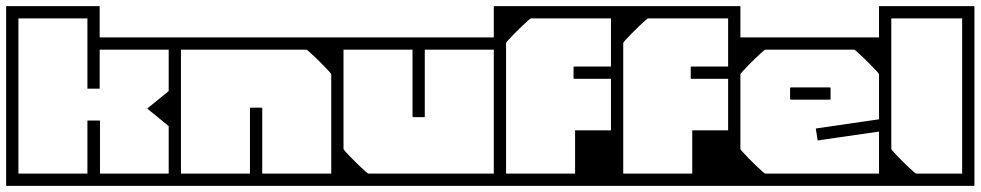

<svg xmlns="http://www.w3.org/2000/svg" viewBox="-40 -606 3197 626"><path d="M245 -213Q245 -213 248 -213Q251 -213 255.5 -213Q260 -213 265 -213Q270.5 -213 275.2 -213Q280 -213 283 -213Q286 -213 286 -213Q286 -205 286 -185.2Q286 -165.5 286 -141Q286 -116.5 286 -93.2Q286 -70 286 -55Q286 -40 286 -40Q286 -40 286 -40Q286 -40 286 -40Q286 -40 286 -40Q286 -40 302.2 -40Q318.5 -40 344 -40Q369.5 -40 398 -40Q426.5 -40 452 -40Q477.5 -40 493.8 -40Q510 -40 510 -40Q510 -40 510 -40Q510 -40 510 -40Q510 -40 510 -40Q510 -40 510 -55.8Q510 -71.5 510 -89.8Q510 -108 510 -115Q510 -120.5 510 -125.8Q510 -131 510 -138.8Q510 -146.5 510 -158.5Q510 -170.5 510 -189Q510 -189 510 -189Q510 -189 510 -189Q510 -189 510 -189Q510 -189 510 -199.5Q510 -210 510 -224Q510 -238 510 -248.5Q510 -259 510 -259H550Q550 -234.5 550 -204.8Q550 -175 550 -141.8Q550 -108.5 550 -72.8Q550 -37 550 0Q550 0 550 0Q550 0 550 0Q550 0 550 0Q550 0 550 0Q550 0 550 0Q550 0 550 0Q550 0 550 0Q550 0 550 0Q550 0 528.5 0Q507 0 473 0Q439 0 400.5 0Q362 0 327.2 0Q292.5 0 269.8 0Q247 0 245 0Q245 0 245 0Q245 0 245 0Q245 0 245 0Q245 0 245 0Q245 0 245 0Q245 0 245 0Q245 0 245 0Q245 0 245 -6Q245 -12 245 -20Q245 -28 245 -34Q245 -40 245 -40Q245 -40 245 -40Q245 -40 245 -40Q245 -40 245 -40Q245 -60 245 -79.8Q245 -99.5 245 -118.2Q245 -137 245 -154Q245 -171 245 -186Q245 -201 245 -213ZM-20 -279H20Q20 -279 20 -261.8Q20 -244.5 20 -217.2Q20 -190 20 -159.5Q20 -129 20 -101.8Q20 -74.5 20 -57.2Q20 -40 20 -40Q20 -40 20 -40Q20 -40 20 -40Q20 -40 20 -40Q20 -40 20 -40Q20 -40 20 -40Q20 -40 20 -40Q20 -40 20 -40Q20 -40 20 -40Q20 -40 20 -40Q20 -40 20 -40Q20 -40 20 -40Q20 -40 20 -40Q20 -40 20 -40Q20 -40 38.2 -40Q56.5 -40 85.2 -40Q114 -40 146 -40Q178 -40 206.8 -40Q235.5 -40 253.8 -40Q272 -40 272 -40Q272 -30.5 272 -20.2Q272 -10 272 0Q272 0 272 0Q272 0 272 0Q272 0 272 0Q272 0 272 0Q272 0 272 0Q272 0 251 0Q230 0 196.8 0Q163.5 0 126 0Q88.5 0 55.2 0Q22 0 1 0Q-20 0 -20 0Q-20 0 -20 0Q-20 0 -20 0Q-20 0 -20 0Q-20 0 -20 0Q-20 0 -20 -20.2Q-20 -40.5 -20 -72.2Q-20 -104 -20 -139.5Q-20 -175 -20 -206.8Q-20 -238.5 -20 -258.8Q-20 -279 -20 -279ZM-20 -288V-586Q-20 -586 -4.5 -586Q11 -586 34.2 -586Q57.5 -586 81 -586Q104.5 -586 121 -586Q137.5 -586 139 -586Q139 -586 139 -586Q139 -586 139 -586Q139 -586 139 -586Q139 -586 139 -586Q139 -586 139 -586Q139 -586 139 -586Q139 -586 139 -586Q139 -586 139 -586Q139 -586 139 -586Q139 -586 139 -586Q140.5 -586 155.5 -586Q170.5 -586 192.2 -586Q214 -586 235.2 -586Q256.5 -586 270.8 -586Q285 -586 285 -586V-484Q306 -484 327 -484Q348 -484 369 -484Q390 -484 411 -484Q411 -484 425 -484Q439 -484 459.8 -484Q480.5 -484 501.2 -484Q522 -484 536 -484Q550 -484 550 -484Q550 -484 550 -484Q550 -484 550 -484Q550 -484 550 -484Q550 -484 550 -484V-287H510V-444Q510 -444 510 -444Q510 -444 510 -444Q510 -444 510 -444Q510 -444 510 -444Q510 -444 510 -444Q510 -444 510 -444Q510 -444 510 -444Q510 -444 493.8 -444Q477.5 -444 452 -444Q426.5 -444 397.8 -444Q369 -444 343.2 -444Q317.5 -444 301.2 -444Q285 -444 285 -444Q285 -444 285 -444Q285 -444 285 -444Q285 -444 285 -444Q285 -444 285 -431.2Q285 -418.5 285 -399.5Q285 -380.5 285 -361.5Q285 -342.5 285 -329.8Q285 -317 285 -317Q285 -317 275 -317Q265 -317 265 -317Q265 -317 255 -317Q245 -317 245 -317Q245 -317 245 -340.2Q245 -363.5 245 -397.5Q245 -431.5 245 -465.5Q245 -499.5 245 -522.8Q245 -546 245 -546Q245 -546 245 -546Q245 -546 245 -546Q245 -546 229 -546Q213 -546 192 -546Q171 -546 155 -546Q139 -546 139 -546Q139 -546 121 -546Q103 -546 79.5 -546Q56 -546 38 -546Q20 -546 20 -546Q20 -546 20 -546Q20 -546 20 -546V-288ZM440 -252Q440 -252 440 -252Q440 -252 440 -252Q440 -252 450.5 -260.5Q461 -269 475 -280.5Q489 -292 499.5 -300.5Q510 -309 510 -309V-359H529H550Q550 -359 550 -337.5Q550 -316 550 -284Q550 -252 550 -220Q550 -188 550 -166.5Q550 -145 550 -145H529H510V-195Q510 -195 499.5 -203.5Q489 -212 475 -223.5Q461 -235 450.5 -243.5Q440 -252 440 -252Q440 -252 440 -252Q440 -252 440 -252ZM-20 -358H20Q20 -330.5 20 -314Q20 -297.5 20 -282.2Q20 -267 20 -243Q20 -243 20 -243Q20 -243 20 -243Q20 -243 20 -243Q20 -243 20 -243Q20 -218 20 -205Q20 -192 20 -183.2Q20 -174.5 20 -162.8Q20 -151 20 -128H-20Z M1080 -128H1040Q1040 -155.5 1040 -172Q1040 -188.5 1040 -203.8Q1040 -219 1040 -243Q1040 -243 1040 -243Q1040 -243 1040 -243Q1040 -243 1040 -243Q1040 -243 1040 -243Q1040 -268 1040 -281Q1040 -294 1040 -302.8Q1040 -311.5 1040 -323.2Q1040 -335 1040 -358H1080ZM510 -128V-358H550Q550 -335 550 -323.2Q550 -311.5 550 -302.8Q550 -294 550 -281Q550 -268 550 -243Q550 -243 550 -243Q550 -243 550 -243Q550 -243 550 -243Q550 -243 550 -243Q550 -219 550 -203.8Q550 -188.5 550 -172Q550 -155.5 550 -128ZM1080 -205H1040V-364Q1040 -365.5 1032.2 -374Q1024.5 -382.5 1013 -394.2Q1001.5 -406 989.5 -417.5Q977.5 -429 969 -436.5Q960.5 -444 959 -444Q959 -444 959 -444Q959 -444 959 -444Q959 -444 959 -444Q959 -444 941.8 -444Q924.5 -444 899 -444Q873.5 -444 848 -444Q822.5 -444 805.2 -444Q788 -444 788 -444Q788 -454 788 -464.2Q788 -474.5 788 -484Q788 -484 788 -484Q788 -484 788 -484Q788 -484 788 -484Q788 -484 788 -484Q788 -484 788 -484Q791.5 -484 814 -484Q836.5 -484 869.8 -484Q903 -484 939.2 -484Q975.5 -484 1007.5 -484Q1039.5 -484 1059.8 -484Q1080 -484 1080 -484Q1080 -484 1080 -484Q1080 -484 1080 -484Q1080 -484 1080 -484Q1080 -484 1080 -484Q1080 -484 1080 -463.8Q1080 -443.5 1080 -411.8Q1080 -380 1080 -344.5Q1080 -309 1080 -277.2Q1080 -245.5 1080 -225.2Q1080 -205 1080 -205ZM1080 -279Q1080 -279 1080 -258.8Q1080 -238.5 1080 -206.8Q1080 -175 1080 -139.5Q1080 -104 1080 -72.2Q1080 -40.5 1080 -20.2Q1080 0 1080 0Q1080 0 1080 0Q1080 0 1080 0Q1080 0 1080 0Q1080 0 1080 0Q1080 0 1059 0Q1038 0 1004.8 0Q971.5 0 934 0Q896.5 0 863.2 0Q830 0 809 0Q788 0 788 0Q788 0 788 0Q788 0 788 0Q788 0 788 0Q788 0 788 0Q788 0 788 0Q788 -10 788 -20.2Q788 -30.5 788 -40Q788 -40 806.2 -40Q824.5 -40 853.2 -40Q882 -40 914 -40Q946 -40 974.8 -40Q1003.5 -40 1021.8 -40Q1040 -40 1040 -40Q1040 -40 1040 -40Q1040 -40 1040 -40Q1040 -40 1040 -40Q1040 -40 1040 -40Q1040 -40 1040 -40Q1040 -40 1040 -40Q1040 -40 1040 -40Q1040 -40 1040 -40Q1040 -40 1040 -40Q1040 -40 1040 -40Q1040 -40 1040 -40Q1040 -40 1040 -40Q1040 -40 1040 -40Q1040 -40 1040 -57.2Q1040 -74.5 1040 -101.8Q1040 -129 1040 -159.5Q1040 -190 1040 -217.2Q1040 -244.5 1040 -261.8Q1040 -279 1040 -279ZM510 -279H550Q550 -279 550 -261.8Q550 -244.5 550 -217.2Q550 -190 550 -159.5Q550 -129 550 -101.8Q550 -74.5 550 -57.2Q550 -40 550 -40Q550 -40 550 -40Q550 -40 550 -40Q550 -40 550 -40Q550 -40 550 -40Q550 -40 550 -40Q550 -40 550 -40Q550 -40 550 -40Q550 -40 550 -40Q550 -40 550 -40Q550 -40 550 -40Q550 -40 550 -40Q550 -40 550 -40Q550 -40 550 -40Q550 -40 568.2 -40Q586.5 -40 615.2 -40Q644 -40 676 -40Q708 -40 736.8 -40Q765.5 -40 783.8 -40Q802 -40 802 -40Q802 -30.5 802 -20.2Q802 -10 802 0Q802 0 802 0Q802 0 802 0Q802 0 802 0Q802 0 802 0Q802 0 802 0Q802 0 781 0Q760 0 726.8 0Q693.5 0 656 0Q618.5 0 585.2 0Q552 0 531 0Q510 0 510 0Q510 0 510 0Q510 0 510 0Q510 0 510 0Q510 0 510 0Q510 0 510 -20.2Q510 -40.5 510 -72.2Q510 -104 510 -139.5Q510 -175 510 -206.8Q510 -238.5 510 -258.8Q510 -279 510 -279ZM510 -205Q510 -205 510 -225.2Q510 -245.5 510 -277.2Q510 -309 510 -344.5Q510 -380 510 -411.8Q510 -443.5 510 -463.8Q510 -484 510 -484Q510 -484 510 -484Q510 -484 510 -484Q510 -484 510 -484Q510 -484 510 -484Q510 -484 531 -484Q552 -484 585.2 -484Q618.5 -484 656 -484Q693.5 -484 726.8 -484Q760 -484 781 -484Q802 -484 802 -484Q802 -484 802 -484Q802 -484 802 -484Q802 -484 802 -484Q802 -484 802 -484Q802 -484 802 -484Q802 -474.5 802 -464.2Q802 -454 802 -444Q802 -444 783.8 -444Q765.5 -444 736.8 -444Q708 -444 676 -444Q644 -444 615.2 -444Q586.5 -444 568.2 -444Q550 -444 550 -444Q550 -444 550 -444Q550 -444 550 -444Q550 -444 550 -444Q550 -444 550 -444Q550 -444 550 -444Q550 -444 550 -444Q550 -444 550 -444Q550 -444 550 -444Q550 -444 550 -444Q550 -444 550 -444Q550 -444 550 -444Q550 -444 550 -444Q550 -444 550 -444Q550 -444 550 -426.8Q550 -409.5 550 -382.2Q550 -355 550 -324.5Q550 -294 550 -266.8Q550 -239.5 550 -222.2Q550 -205 550 -205ZM779 -33Q777.5 -33 776.8 -33Q776 -33 775.5 -33.5Q775 -34 775 -34.8Q775 -35.5 775 -37Q775 -37 775 -37Q775 -37 775 -37Q775 -37 775 -37Q775 -37 775 -37Q775 -37 775 -37Q775 -37 775 -52.5Q775 -68 775 -92.2Q775 -116.5 775 -144Q775 -171.5 775 -195.8Q775 -220 775 -235.5Q775 -251 775 -251Q775 -253 775.2 -253.8Q775.5 -254.5 776.2 -254.8Q777 -255 779 -255Q779 -255 787 -255Q795 -255 803 -255Q811 -255 811 -255Q813 -255 813.8 -254.8Q814.5 -254.5 814.8 -253.8Q815 -253 815 -251Q815 -251 815 -235.5Q815 -220 815 -195.8Q815 -171.5 815 -144Q815 -116.5 815 -92.2Q815 -68 815 -52.5Q815 -37 815 -37Q815 -37 815 -37Q815 -37 815 -37Q815 -37 815 -37Q815 -37 815 -37Q815 -37 815 -37Q815 -35.5 815 -34.8Q815 -34 814.5 -33.5Q814 -33 813.2 -33Q812.5 -33 811 -33Q811 -33 803 -33Q795 -33 787 -33Q779 -33 779 -33Z M1040 -357H1080Q1080 -329.5 1080 -313Q1080 -296.5 1080 -281.2Q1080 -266 1080 -242Q1080 -242 1080 -242Q1080 -242 1080 -242Q1080 -242 1080 -242Q1080 -242 1080 -242Q1080 -217 1080 -204Q1080 -191 1080 -182.2Q1080 -173.5 1080 -161.8Q1080 -150 1080 -127H1040ZM1610 -357V-127H1570Q1570 -150 1570 -161.8Q1570 -173.5 1570 -182.2Q1570 -191 1570 -204Q1570 -217 1570 -242Q1570 -242 1570 -242Q1570 -242 1570 -242Q1570 -242 1570 -242Q1570 -242 1570 -242Q1570 -266 1570 -281.2Q1570 -296.5 1570 -313Q1570 -329.5 1570 -357ZM1040 -279H1080V-120Q1080 -118.5 1087.8 -110Q1095.5 -101.5 1107 -89.8Q1118.5 -78 1130.5 -66.5Q1142.5 -55 1151 -47.5Q1159.5 -40 1161 -40Q1161 -40 1161 -40Q1161 -40 1161 -40Q1161 -40 1161 -40Q1161 -40 1178.2 -40Q1195.5 -40 1221 -40Q1246.5 -40 1272 -40Q1297.5 -40 1314.8 -40Q1332 -40 1332 -40Q1332 -30.5 1332 -20.2Q1332 -10 1332 0Q1332 0 1332 0Q1332 0 1332 0Q1332 0 1332 0Q1332 0 1332 0Q1332 0 1332 0Q1328.5 0 1306 0Q1283.5 0 1250.2 0Q1217 0 1180.8 0Q1144.5 0 1112.5 0Q1080.5 0 1060.2 0Q1040 0 1040 0Q1040 0 1040 0Q1040 0 1040 0Q1040 0 1040 0Q1040 0 1040 0Q1040 0 1040 -20.2Q1040 -40.5 1040 -72.2Q1040 -104 1040 -139.5Q1040 -175 1040 -206.8Q1040 -238.5 1040 -258.8Q1040 -279 1040 -279ZM1040 -205Q1040 -205 1040 -225.2Q1040 -245.5 1040 -277.2Q1040 -309 1040 -344.5Q1040 -380 1040 -411.8Q1040 -443.5 1040 -463.8Q1040 -484 1040 -484Q1040 -484 1040 -484Q1040 -484 1040 -484Q1040 -484 1040 -484Q1040 -484 1040 -484Q1040 -484 1061 -484Q1082 -484 1115.2 -484Q1148.5 -484 1186 -484Q1223.5 -484 1256.8 -484Q1290 -484 1311 -484Q1332 -484 1332 -484Q1332 -484 1332 -484Q1332 -484 1332 -484Q1332 -484 1332 -484Q1332 -484 1332 -484Q1332 -484 1332 -484Q1332 -474.5 1332 -464.2Q1332 -454 1332 -444Q1332 -444 1313.8 -444Q1295.5 -444 1266.8 -444Q1238 -444 1206 -444Q1174 -444 1145.2 -444Q1116.5 -444 1098.2 -444Q1080 -444 1080 -444Q1080 -444 1080 -444Q1080 -444 1080 -444Q1080 -444 1080 -444Q1080 -444 1080 -444Q1080 -444 1080 -444Q1080 -444 1080 -444Q1080 -444 1080 -444Q1080 -444 1080 -444Q1080 -444 1080 -444Q1080 -444 1080 -444Q1080 -444 1080 -444Q1080 -444 1080 -444Q1080 -444 1080 -444Q1080 -444 1080 -426.8Q1080 -409.5 1080 -382.2Q1080 -355 1080 -324.5Q1080 -294 1080 -266.8Q1080 -239.5 1080 -222.2Q1080 -205 1080 -205ZM1610 -205H1570Q1570 -205 1570 -222.2Q1570 -239.5 1570 -266.8Q1570 -294 1570 -324.5Q1570 -355 1570 -382.2Q1570 -409.5 1570 -426.8Q1570 -444 1570 -444Q1570 -444 1570 -444Q1570 -444 1570 -444Q1570 -444 1570 -444Q1570 -444 1570 -444Q1570 -444 1570 -444Q1570 -444 1570 -444Q1570 -444 1570 -444Q1570 -444 1570 -444Q1570 -444 1570 -444Q1570 -444 1570 -444Q1570 -444 1570 -444Q1570 -444 1570 -444Q1570 -444 1570 -444Q1570 -444 1551.8 -444Q1533.5 -444 1504.8 -444Q1476 -444 1444 -444Q1412 -444 1383.2 -444Q1354.5 -444 1336.2 -444Q1318 -444 1318 -444Q1318 -454 1318 -464.2Q1318 -474.5 1318 -484Q1318 -484 1318 -484Q1318 -484 1318 -484Q1318 -484 1318 -484Q1318 -484 1318 -484Q1318 -484 1318 -484Q1318 -484 1339 -484Q1360 -484 1393.2 -484Q1426.5 -484 1464 -484Q1501.5 -484 1534.8 -484Q1568 -484 1589 -484Q1610 -484 1610 -484Q1610 -484 1610 -484Q1610 -484 1610 -484Q1610 -484 1610 -484Q1610 -484 1610 -484Q1610 -484 1610 -463.8Q1610 -443.5 1610 -411.8Q1610 -380 1610 -344.5Q1610 -309 1610 -277.2Q1610 -245.5 1610 -225.2Q1610 -205 1610 -205ZM1610 -279Q1610 -279 1610 -258.8Q1610 -238.5 1610 -206.8Q1610 -175 1610 -139.5Q1610 -104 1610 -72.2Q1610 -40.5 1610 -20.2Q1610 0 1610 0Q1610 0 1610 0Q1610 0 1610 0Q1610 0 1610 0Q1610 0 1610 0Q1610 0 1589 0Q1568 0 1534.8 0Q1501.5 0 1464 0Q1426.5 0 1393.2 0Q1360 0 1339 0Q1318 0 1318 0Q1318 0 1318 0Q1318 0 1318 0Q1318 0 1318 0Q1318 0 1318 0Q1318 0 1318 0Q1318 -10 1318 -20.2Q1318 -30.5 1318 -40Q1318 -40 1336.2 -40Q1354.5 -40 1383.2 -40Q1412 -40 1444 -40Q1476 -40 1504.8 -40Q1533.5 -40 1551.8 -40Q1570 -40 1570 -40Q1570 -40 1570 -40Q1570 -40 1570 -40Q1570 -40 1570 -40Q1570 -40 1570 -40Q1570 -40 1570 -40Q1570 -40 1570 -40Q1570 -40 1570 -40Q1570 -40 1570 -40Q1570 -40 1570 -40Q1570 -40 1570 -40Q1570 -40 1570 -40Q1570 -40 1570 -40Q1570 -40 1570 -40Q1570 -40 1570 -57.2Q1570 -74.5 1570 -101.8Q1570 -129 1570 -159.5Q1570 -190 1570 -217.2Q1570 -244.5 1570 -261.8Q1570 -279 1570 -279ZM1309 -446Q1309 -446 1317 -446Q1325 -446 1333 -446Q1341 -446 1341 -446Q1342.5 -446 1343.2 -446Q1344 -446 1344.5 -445.5Q1345 -445 1345 -444.2Q1345 -443.5 1345 -442Q1345 -442 1345 -442Q1345 -442 1345 -442Q1345 -442 1345 -442Q1345 -442 1345 -442Q1345 -442 1345 -442Q1345 -442 1345 -426.5Q1345 -411 1345 -386.8Q1345 -362.5 1345 -335Q1345 -307.5 1345 -283.2Q1345 -259 1345 -243.5Q1345 -228 1345 -228Q1345 -226 1344.8 -225.2Q1344.5 -224.5 1343.8 -224.2Q1343 -224 1341 -224Q1341 -224 1333 -224Q1325 -224 1317 -224Q1309 -224 1309 -224Q1307 -224 1306.2 -224.2Q1305.5 -224.5 1305.2 -225.2Q1305 -226 1305 -228Q1305 -228 1305 -243.5Q1305 -259 1305 -283.2Q1305 -307.5 1305 -335Q1305 -362.5 1305 -386.8Q1305 -411 1305 -426.5Q1305 -442 1305 -442Q1305 -442 1305 -442Q1305 -442 1305 -442Q1305 -442 1305 -442Q1305 -442 1305 -442Q1305 -442 1305 -442Q1305 -443.5 1305 -444.2Q1305 -445 1305.5 -445.5Q1306 -446 1306.8 -446Q1307.5 -446 1309 -446Z M1830 -385Q1830 -387 1830.2 -387.8Q1830.5 -388.5 1831.2 -388.8Q1832 -389 1834 -389Q1834 -389 1849.5 -389Q1865 -389 1888 -389Q1911 -389 1934 -389Q1957 -389 1972.5 -389Q1988 -389 1988 -389Q1988 -389 1988 -389Q1988 -389 1988 -389Q1988 -389 1988 -389Q1988 -389 1988 -389Q1988 -389 1988 -389Q1991 -389 1991.5 -388.5Q1992 -388 1992 -385Q1992 -385 1992 -381.8Q1992 -378.5 1992 -373.8Q1992 -369 1992 -364.2Q1992 -359.5 1992 -356.2Q1992 -353 1992 -353Q1992 -350 1991.5 -349.5Q1991 -349 1988 -349Q1988 -349 1988 -349Q1988 -349 1988 -349Q1988 -349 1988 -349Q1988 -349 1988 -349Q1988 -349 1988 -349Q1988 -349 1972.5 -349Q1957 -349 1934 -349Q1911 -349 1888 -349Q1865 -349 1849.5 -349Q1834 -349 1834 -349Q1832 -349 1831.2 -349.2Q1830.5 -349.5 1830.2 -350.2Q1830 -351 1830 -353Q1830 -353 1830 -361Q1830 -369 1830 -377Q1830 -385 1830 -385ZM1570 -307Q1570 -330 1570 -352.8Q1570 -375.5 1570 -398.5Q1570 -421.5 1570 -444.8Q1570 -468 1570 -491.2Q1570 -514.5 1570 -538.2Q1570 -562 1570 -586Q1570 -586 1570 -586Q1570 -586 1570 -586Q1570 -586 1592 -586Q1614 -586 1646.5 -586Q1679 -586 1711.5 -586Q1744 -586 1766 -586Q1788 -586 1788 -586Q1788 -586 1788 -586Q1788 -586 1788 -586Q1788 -586 1788 -586Q1788 -586 1788 -586Q1788 -586 1788 -586Q1788 -576.5 1788 -566.2Q1788 -556 1788 -546Q1786.5 -546 1778 -546Q1769.5 -546 1757.5 -546Q1745.5 -546 1732.2 -546Q1719 -546 1708 -546Q1697 -546 1691 -546Q1691 -546 1691 -546Q1691 -546 1691 -546Q1691 -546 1691 -546Q1689.5 -546 1681 -538.5Q1672.5 -531 1660.5 -519.5Q1648.5 -508 1637 -496.2Q1625.5 -484.5 1617.8 -476Q1610 -467.5 1610 -466V-307ZM1992 -307H1952Q1952 -307 1952 -331.2Q1952 -355.5 1952 -391Q1952 -426.5 1952 -462Q1952 -497.5 1952 -521.8Q1952 -546 1952 -546Q1952 -546 1952 -546Q1952 -546 1952 -546Q1952 -546 1952 -546Q1952 -546 1952 -546Q1952 -546 1952 -546Q1952 -546 1952 -546Q1952 -546 1952 -546Q1952 -546 1952 -546Q1952 -546 1952 -546Q1952 -546 1952 -546Q1952 -546 1952 -546Q1952 -546 1934 -546Q1916 -546 1889.5 -546Q1863 -546 1836.5 -546Q1810 -546 1792 -546Q1774 -546 1774 -546Q1774 -556 1774 -566.2Q1774 -576.5 1774 -586Q1774 -586 1774 -586Q1774 -586 1774 -586Q1774 -586 1774 -586Q1774 -586 1774 -586Q1774 -586 1774 -586Q1774 -586 1796 -586Q1818 -586 1850.5 -586Q1883 -586 1915.5 -586Q1948 -586 1970 -586Q1992 -586 1992 -586Q1992 -586 1992 -586Q1992 -586 1992 -586Q1992 -586 1992 -586Q1992 -586 1992 -565.8Q1992 -545.5 1992 -513.8Q1992 -482 1992 -446.5Q1992 -411 1992 -379.2Q1992 -347.5 1992 -327.2Q1992 -307 1992 -307ZM1774 0Q1774 0 1774 0Q1774 0 1774 0Q1774 0 1774 0Q1774 0 1774 0Q1774 0 1774 0Q1773 0 1752 0Q1731 0 1700.8 0Q1670.5 0 1640.5 0Q1610.5 0 1590.2 0Q1570 0 1570 0Q1570 0 1570 0Q1570 0 1570 0Q1570 0 1570 0Q1570 -37 1570 -74.5Q1570 -112 1570 -147.2Q1570 -182.5 1570 -213.2Q1570 -244 1570 -268H1610V-40Q1610 -40 1610 -40Q1610 -40 1610 -40Q1610 -40 1610 -40Q1610 -40 1610 -40Q1610 -40 1610 -40Q1610 -40 1610 -40Q1610 -40 1626.8 -40Q1643.5 -40 1665.5 -40Q1687.5 -40 1704.2 -40Q1721 -40 1721 -40Q1721 -40 1738.2 -40Q1755.5 -40 1778 -40Q1800.5 -40 1817.8 -40Q1835 -40 1835 -40Q1835 -40 1835 -40Q1835 -40 1835 -40Q1835 -40 1835 -40Q1835 -40 1835 -40Q1835 -40 1835 -54.2Q1835 -68.5 1835 -89.5Q1835 -110.5 1835 -131.5Q1835 -152.5 1835 -166.8Q1835 -181 1835 -181Q1835 -181 1835 -181Q1835 -181 1835 -181Q1835 -181 1835 -181Q1835 -181 1835 -181Q1835 -181 1835 -181Q1835 -181 1852.8 -181Q1870.5 -181 1893.5 -181Q1916.5 -181 1934.2 -181Q1952 -181 1952 -181Q1952 -181 1952 -181Q1952 -181 1952 -181Q1952 -181 1952 -181Q1952 -181 1952 -194Q1952 -207 1952 -226Q1952 -245 1952 -264Q1952 -283 1952 -296Q1952 -309 1952 -309Q1952 -309 1952 -309Q1952 -309 1952 -309H1992Q1992 -290.5 1992 -272.5Q1992 -254.5 1992 -224.2Q1992 -194 1992 -141Q1992 -88 1992 0Q1992 0 1992 0Q1992 0 1992 0Q1992 0 1970.2 0Q1948.5 0 1916.5 0Q1884.5 0 1852.2 0Q1820 0 1797.5 0Q1775 0 1774 0Q1774 0 1774 0Q1774 0 1774 0Q1774 0 1774 0Q1774 0 1774 0Q1774 0 1774 0ZM1570 -358H1610Q1610 -330.5 1610 -314Q1610 -297.5 1610 -282.2Q1610 -267 1610 -243Q1610 -243 1610 -243Q1610 -243 1610 -243Q1610 -243 1610 -243Q1610 -243 1610 -243Q1610 -218 1610 -205Q1610 -192 1610 -183.2Q1610 -174.5 1610 -162.8Q1610 -151 1610 -128H1570Z M2212 -385Q2212 -387 2212.2 -387.8Q2212.5 -388.5 2213.2 -388.8Q2214 -389 2216 -389Q2216 -389 2231.5 -389Q2247 -389 2270 -389Q2293 -389 2316 -389Q2339 -389 2354.5 -389Q2370 -389 2370 -389Q2370 -389 2370 -389Q2370 -389 2370 -389Q2370 -389 2370 -389Q2370 -389 2370 -389Q2370 -389 2370 -389Q2373 -389 2373.5 -388.5Q2374 -388 2374 -385Q2374 -385 2374 -381.8Q2374 -378.5 2374 -373.8Q2374 -369 2374 -364.2Q2374 -359.5 2374 -356.2Q2374 -353 2374 -353Q2374 -350 2373.5 -349.5Q2373 -349 2370 -349Q2370 -349 2370 -349Q2370 -349 2370 -349Q2370 -349 2370 -349Q2370 -349 2370 -349Q2370 -349 2370 -349Q2370 -349 2354.5 -349Q2339 -349 2316 -349Q2293 -349 2270 -349Q2247 -349 2231.5 -349Q2216 -349 2216 -349Q2214 -349 2213.2 -349.2Q2212.5 -349.5 2212.2 -350.2Q2212 -351 2212 -353Q2212 -353 2212 -361Q2212 -369 2212 -377Q2212 -385 2212 -385ZM1952 -307Q1952 -330 1952 -352.8Q1952 -375.5 1952 -398.5Q1952 -421.5 1952 -444.8Q1952 -468 1952 -491.2Q1952 -514.5 1952 -538.2Q1952 -562 1952 -586Q1952 -586 1952 -586Q1952 -586 1952 -586Q1952 -586 1974 -586Q1996 -586 2028.5 -586Q2061 -586 2093.5 -586Q2126 -586 2148 -586Q2170 -586 2170 -586Q2170 -586 2170 -586Q2170 -586 2170 -586Q2170 -586 2170 -586Q2170 -586 2170 -586Q2170 -586 2170 -586Q2170 -576.5 2170 -566.2Q2170 -556 2170 -546Q2168.5 -546 2160 -546Q2151.5 -546 2139.5 -546Q2127.5 -546 2114.2 -546Q2101 -546 2090 -546Q2079 -546 2073 -546Q2073 -546 2073 -546Q2073 -546 2073 -546Q2073 -546 2073 -546Q2071.5 -546 2063 -538.5Q2054.5 -531 2042.5 -519.5Q2030.5 -508 2019 -496.2Q2007.5 -484.5 1999.8 -476Q1992 -467.5 1992 -466V-307ZM2374 -307H2334Q2334 -307 2334 -331.2Q2334 -355.5 2334 -391Q2334 -426.5 2334 -462Q2334 -497.5 2334 -521.8Q2334 -546 2334 -546Q2334 -546 2334 -546Q2334 -546 2334 -546Q2334 -546 2334 -546Q2334 -546 2334 -546Q2334 -546 2334 -546Q2334 -546 2334 -546Q2334 -546 2334 -546Q2334 -546 2334 -546Q2334 -546 2334 -546Q2334 -546 2334 -546Q2334 -546 2334 -546Q2334 -546 2316 -546Q2298 -546 2271.5 -546Q2245 -546 2218.5 -546Q2192 -546 2174 -546Q2156 -546 2156 -546Q2156 -556 2156 -566.2Q2156 -576.5 2156 -586Q2156 -586 2156 -586Q2156 -586 2156 -586Q2156 -586 2156 -586Q2156 -586 2156 -586Q2156 -586 2156 -586Q2156 -586 2178 -586Q2200 -586 2232.5 -586Q2265 -586 2297.5 -586Q2330 -586 2352 -586Q2374 -586 2374 -586Q2374 -586 2374 -586Q2374 -586 2374 -586Q2374 -586 2374 -586Q2374 -586 2374 -565.8Q2374 -545.5 2374 -513.8Q2374 -482 2374 -446.5Q2374 -411 2374 -379.2Q2374 -347.5 2374 -327.2Q2374 -307 2374 -307ZM2156 0Q2156 0 2156 0Q2156 0 2156 0Q2156 0 2156 0Q2156 0 2156 0Q2156 0 2156 0Q2155 0 2134 0Q2113 0 2082.8 0Q2052.5 0 2022.5 0Q1992.5 0 1972.2 0Q1952 0 1952 0Q1952 0 1952 0Q1952 0 1952 0Q1952 0 1952 0Q1952 -37 1952 -74.5Q1952 -112 1952 -147.2Q1952 -182.5 1952 -213.2Q1952 -244 1952 -268H1992V-40Q1992 -40 1992 -40Q1992 -40 1992 -40Q1992 -40 1992 -40Q1992 -40 1992 -40Q1992 -40 1992 -40Q1992 -40 1992 -40Q1992 -40 2008.8 -40Q2025.5 -40 2047.5 -40Q2069.5 -40 2086.2 -40Q2103 -40 2103 -40Q2103 -40 2120.2 -40Q2137.5 -40 2160 -40Q2182.5 -40 2199.8 -40Q2217 -40 2217 -40Q2217 -40 2217 -40Q2217 -40 2217 -40Q2217 -40 2217 -40Q2217 -40 2217 -40Q2217 -40 2217 -54.2Q2217 -68.5 2217 -89.5Q2217 -110.5 2217 -131.5Q2217 -152.5 2217 -166.8Q2217 -181 2217 -181Q2217 -181 2217 -181Q2217 -181 2217 -181Q2217 -181 2217 -181Q2217 -181 2217 -181Q2217 -181 2217 -181Q2217 -181 2234.8 -181Q2252.5 -181 2275.5 -181Q2298.5 -181 2316.2 -181Q2334 -181 2334 -181Q2334 -181 2334 -181Q2334 -181 2334 -181Q2334 -181 2334 -181Q2334 -181 2334 -194Q2334 -207 2334 -226Q2334 -245 2334 -264Q2334 -283 2334 -296Q2334 -309 2334 -309Q2334 -309 2334 -309Q2334 -309 2334 -309H2374Q2374 -290.5 2374 -272.5Q2374 -254.5 2374 -224.2Q2374 -194 2374 -141Q2374 -88 2374 0Q2374 0 2374 0Q2374 0 2374 0Q2374 0 2352.2 0Q2330.5 0 2298.5 0Q2266.5 0 2234.2 0Q2202 0 2179.5 0Q2157 0 2156 0Q2156 0 2156 0Q2156 0 2156 0Q2156 0 2156 0Q2156 0 2156 0Q2156 0 2156 0ZM1952 -358H1992Q1992 -330.5 1992 -314Q1992 -297.5 1992 -282.2Q1992 -267 1992 -243Q1992 -243 1992 -243Q1992 -243 1992 -243Q1992 -243 1992 -243Q1992 -243 1992 -243Q1992 -218 1992 -205Q1992 -192 1992 -183.2Q1992 -174.5 1992 -162.8Q1992 -151 1992 -128H1952Z M2334 -205Q2334 -228 2334 -257Q2334 -286 2334 -317.5Q2334 -349 2334 -378.5Q2334 -408 2334 -432Q2334 -456 2334 -470Q2334 -484 2334 -484Q2334 -484 2334 -484Q2334 -484 2334 -484Q2334 -484 2334 -484Q2334 -484 2334 -484Q2334 -484 2353.8 -484Q2373.5 -484 2404.2 -484Q2435 -484 2470 -484Q2505 -484 2535.8 -484Q2566.5 -484 2586.2 -484Q2606 -484 2606 -484Q2606 -484 2606 -484Q2606 -484 2606 -484Q2606 -484 2606 -484Q2606 -484 2606 -484Q2606 -484 2606 -484Q2606 -474.5 2606 -464.2Q2606 -454 2606 -444Q2603.5 -444 2589.5 -444Q2575.5 -444 2555.2 -444Q2535 -444 2514.2 -444Q2493.5 -444 2477.2 -444Q2461 -444 2455 -444Q2455 -444 2455 -444Q2455 -444 2455 -444Q2455 -444 2455 -444Q2455 -444 2455 -444Q2453.5 -444 2445 -436.5Q2436.5 -429 2424.5 -417.5Q2412.5 -406 2401 -394.2Q2389.5 -382.5 2381.8 -374Q2374 -365.5 2374 -364V-205ZM2334 -357H2374Q2374 -329.5 2374 -313Q2374 -296.5 2374 -281.2Q2374 -266 2374 -242Q2374 -242 2374 -242Q2374 -242 2374 -242Q2374 -242 2374 -242Q2374 -242 2374 -242Q2374 -217 2374 -204Q2374 -191 2374 -182.2Q2374 -173.5 2374 -161.8Q2374 -150 2374 -127H2334ZM2334 -279H2374V-120Q2374 -118.5 2381.8 -110Q2389.5 -101.5 2401 -89.8Q2412.5 -78 2424.5 -66.5Q2436.5 -55 2445 -47.5Q2453.5 -40 2455 -40Q2455 -40 2455 -40Q2455 -40 2455 -40Q2455 -40 2455 -40Q2455 -40 2455 -40Q2461 -40 2477.2 -40Q2493.5 -40 2514.2 -40Q2535 -40 2555.2 -40Q2575.5 -40 2589.5 -40Q2603.5 -40 2606 -40Q2606 -30.5 2606 -20.2Q2606 -10 2606 0Q2606 0 2606 0Q2606 0 2606 0Q2606 0 2606 0Q2606 0 2606 0Q2606 0 2606 0Q2606 0 2586.2 0Q2566.5 0 2535.8 0Q2505 0 2470 0Q2435 0 2404.2 0Q2373.5 0 2353.8 0Q2334 0 2334 0Q2334 0 2334 0Q2334 0 2334 0Q2334 0 2334 0Q2334 0 2334 0Q2334 0 2334 -14Q2334 -28 2334 -52Q2334 -76 2334 -105.5Q2334 -135 2334 -166.2Q2334 -197.5 2334 -227Q2334 -256.5 2334 -279ZM2866 -205H2826V-364Q2826 -365.5 2818.2 -374Q2810.5 -382.5 2799 -394.2Q2787.5 -406 2775.5 -417.5Q2763.5 -429 2755 -436.5Q2746.5 -444 2745 -444Q2745 -444 2745 -444Q2745 -444 2745 -444Q2745 -444 2745 -444Q2745 -444 2745 -444Q2739 -444 2722.8 -444Q2706.5 -444 2685.8 -444Q2665 -444 2644.8 -444Q2624.5 -444 2610.5 -444Q2596.5 -444 2594 -444Q2594 -454 2594 -464.2Q2594 -474.5 2594 -484Q2594 -484 2594 -484Q2594 -484 2594 -484Q2594 -484 2594 -484Q2594 -484 2594 -484Q2594 -484 2594 -484Q2594 -484 2613.8 -484Q2633.5 -484 2664.2 -484Q2695 -484 2730 -484Q2765 -484 2795.8 -484Q2826.5 -484 2846.2 -484Q2866 -484 2866 -484Q2866 -484 2866 -484Q2866 -484 2866 -484Q2866 -484 2866 -484Q2866 -484 2866 -484Q2866 -484 2866 -470Q2866 -456 2866 -432Q2866 -408 2866 -378.5Q2866 -349 2866 -317.5Q2866 -286 2866 -257Q2866 -228 2866 -205ZM2866 -249Q2866 -249 2866 -231Q2866 -213 2866 -184.8Q2866 -156.5 2866 -124.5Q2866 -92.5 2866 -64.2Q2866 -36 2866 -18Q2866 0 2866 0Q2866 0 2866 0Q2866 0 2866 0Q2866 0 2866 0Q2866 0 2866 0Q2866 0 2846.2 0Q2826.5 0 2795.8 0Q2765 0 2730 0Q2695 0 2664.2 0Q2633.5 0 2613.8 0Q2594 0 2594 0Q2594 0 2594 0Q2594 0 2594 0Q2594 0 2594 0Q2594 0 2594 0Q2594 0 2594 0Q2594 -10 2594 -20.2Q2594 -30.5 2594 -40Q2594 -40 2617.5 -40Q2641 -40 2675.5 -40Q2710 -40 2744.5 -40Q2779 -40 2802.5 -40Q2826 -40 2826 -40Q2826 -40 2826 -40Q2826 -40 2826 -40Q2826 -40 2826 -40Q2826 -40 2826 -40Q2826 -40 2826 -40Q2826 -40 2826 -40Q2826 -40 2826 -40Q2826 -40 2826 -40Q2826 -40 2826 -40Q2826 -40 2826 -40Q2826 -40 2826 -40Q2826 -40 2826 -61Q2826 -82 2826 -113.2Q2826 -144.5 2826 -175.8Q2826 -207 2826 -228Q2826 -249 2826 -249ZM2664 -321Q2664 -321 2664 -321Q2664 -321 2664 -321Q2664 -321 2664 -321Q2664 -321 2664 -321Q2664 -321 2664 -321Q2664 -321 2664 -321Q2664 -321 2664 -321Q2667 -321 2667.5 -320.5Q2668 -320 2668 -317Q2668 -311.5 2668 -306.2Q2668 -301 2668 -295.8Q2668 -290.5 2668 -285Q2668 -282 2667.5 -281.5Q2667 -281 2664 -281Q2664 -281 2664 -281Q2664 -281 2664 -281Q2664 -281 2664 -281Q2664 -281 2664 -281Q2664 -281 2664 -281Q2664 -281 2664 -281Q2664 -281 2664 -281Q2664 -281 2645.2 -281Q2626.5 -281 2602 -281Q2577.5 -281 2558.8 -281Q2540 -281 2540 -281Q2540 -281 2540 -281Q2540 -281 2540 -281Q2537 -281 2536.5 -281.5Q2536 -282 2536 -285Q2536 -290.5 2536 -295.8Q2536 -301 2536 -306.2Q2536 -311.5 2536 -317Q2536 -320 2536.5 -320.5Q2537 -321 2540 -321Q2540 -321 2540 -321Q2540 -321 2540 -321Q2540 -321 2558.8 -321Q2577.5 -321 2602 -321Q2626.5 -321 2645.2 -321Q2664 -321 2664 -321ZM2845 -163H2826Q2826 -163 2826 -166.5Q2826 -170 2826 -173.5Q2826 -177 2826 -177Q2826 -177 2805.8 -174Q2785.5 -171 2755.8 -166.8Q2726 -162.5 2696.2 -158.2Q2666.5 -154 2646.2 -151Q2626 -148 2626 -148Q2626 -148 2625.8 -150Q2625.5 -152 2624.8 -156.2Q2624 -160.5 2623 -167Q2622 -173.5 2621.2 -178Q2620.5 -182.5 2620.2 -184.8Q2620 -187 2620 -187Q2620 -187 2640.8 -190Q2661.5 -193 2692.2 -197.5Q2723 -202 2753.8 -206.5Q2784.5 -211 2805.2 -214Q2826 -217 2826 -217Q2826 -217 2826 -221.8Q2826 -226.5 2826 -231.2Q2826 -236 2826 -236H2845Z M3137 -359V-129H3097Q3097 -152 3097 -163.8Q3097 -175.5 3097 -184.2Q3097 -193 3097 -206Q3097 -219 3097 -244Q3097 -244 3097 -244Q3097 -244 3097 -244Q3097 -244 3097 -244Q3097 -244 3097 -244Q3097 -268 3097 -283.2Q3097 -298.5 3097 -315Q3097 -331.5 3097 -359ZM2826 -328V-586Q2826 -586 2841.8 -586Q2857.5 -586 2881 -586Q2904.5 -586 2928.2 -586Q2952 -586 2968.8 -586Q2985.5 -586 2987 -586Q2987 -586 2987 -586Q2987 -586 2987 -586Q2987 -586 2987 -586Q2987 -586 2987 -586Q2987 -586 2987 -586Q2987 -586 2987 -586Q2987 -586 2987 -586Q2987 -586 2987 -586Q2987 -586 2987 -586Q2988.5 -586 3004.2 -586Q3020 -586 3042 -586Q3064 -586 3085.8 -586Q3107.5 -586 3122.2 -586Q3137 -586 3137 -586V-328H3097V-546Q3097 -546 3097 -546Q3097 -546 3097 -546Q3061 -546 3039.8 -546Q3018.5 -546 3006.8 -546Q2995 -546 2987 -546Q2987 -546 2968.8 -546Q2950.5 -546 2926.5 -546Q2902.5 -546 2884.2 -546Q2866 -546 2866 -546Q2866 -546 2866 -546Q2866 -546 2866 -546V-328ZM2826 -442H2866Q2866 -442 2866 -402.5Q2866 -363 2866 -272Q2866 -272 2866 -269.5Q2866 -267 2866 -267Q2866 -267 2866 -264.5Q2866 -262 2866 -262Q2866 -164 2866 -118Q2866 -72 2866 -72H2826ZM2826 -269H2866V-120Q2866 -118.5 2873.8 -110Q2881.5 -101.5 2893 -89.8Q2904.5 -78 2916.5 -66.5Q2928.5 -55 2937 -47.5Q2945.5 -40 2947 -40Q2947 -40 2962.2 -40Q2977.5 -40 2999.8 -40Q3022 -40 3044.2 -40Q3066.5 -40 3081.8 -40Q3097 -40 3097 -40Q3097 -40 3097 -40Q3097 -40 3097 -40Q3097 -40 3097 -40Q3097 -61 3097 -82.2Q3097 -103.5 3097 -124.5Q3097 -145.5 3097 -166.8Q3097 -188 3097 -209V-269H3137V0Q3137 0 3121.5 0Q3106 0 3083.2 0Q3060.5 0 3037.2 0Q3014 0 2997.8 0Q2981.5 0 2980 0Q2980 0 2980 0Q2980 0 2980 0Q2980 0 2980 0Q2980 0 2980 0Q2980 0 2980 0Q2980 0 2980 0Q2980 0 2980 0Q2980 0 2980 0Q2980 0 2980 0Q2980 0 2980 0Q2978.5 0 2962.5 0Q2946.5 0 2923.8 0Q2901 0 2878.8 0Q2856.5 0 2841.2 0Q2826 0 2826 0Z"/></svg>

Font: Honk
Style: Regular
Weight: 400
Designer: Noopur Datye & Yesha Goshar
Foundry: Ek Type
Version: Version 1.000